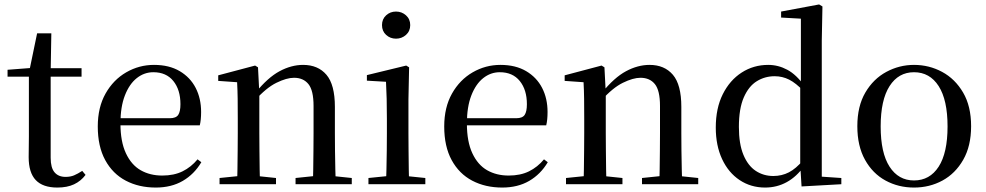

<svg xmlns="http://www.w3.org/2000/svg" viewBox="-20 -829 4436 864"><path d="M159 -484V-522H347V-484ZM238 15Q173 15 141 -18.5Q109 -52 109 -122Q109 -147 109.5 -167Q110 -187 110 -215V-484H14V-515L131 -524L112 -510L147 -679H211L208 -506V-495V-119Q208 -74 225.5 -53.5Q243 -33 275 -33Q297 -33 313.5 -40Q330 -47 350 -60L365 -42Q344 -14 313 0.5Q282 15 238 15Z M681 15Q605 15 546 -16Q487 -47 453.5 -108.5Q420 -170 420 -260Q420 -346 455 -408Q490 -470 548 -503.5Q606 -537 673 -537Q741 -537 788.5 -509Q836 -481 860.5 -433.5Q885 -386 885 -325Q885 -289 879 -265H464V-297H744Q772 -297 782 -312Q792 -327 792 -360Q792 -425 760 -464.5Q728 -504 670 -504Q629 -504 595.5 -477.5Q562 -451 542 -399.5Q522 -348 522 -273Q522 -192 546.5 -139.5Q571 -87 613 -63Q655 -39 710 -39Q763 -39 801.5 -58Q840 -77 869 -112L886 -99Q854 -45 802.5 -15Q751 15 681 15Z M968 0V-28L1076 -39H1117L1222 -28V0ZM1047 0Q1048 -25 1048.5 -66Q1049 -107 1049.5 -152Q1050 -197 1050 -230V-295Q1050 -346 1049.5 -384.5Q1049 -423 1047 -459L962 -465V-490L1128 -534L1141 -526L1147 -410V-409V-230Q1147 -197 1147.5 -152Q1148 -107 1148.5 -66Q1149 -25 1150 0ZM1310 0V-28L1416 -39H1458L1563 -28V0ZM1388 0Q1389 -25 1389.5 -65.5Q1390 -106 1390.5 -151Q1391 -196 1391 -230V-352Q1391 -422 1368 -450.5Q1345 -479 1303 -479Q1270 -479 1224 -456.5Q1178 -434 1126 -376L1119 -412H1130Q1185 -480 1238 -508.5Q1291 -537 1344 -537Q1411 -537 1449 -492.5Q1487 -448 1487 -348V-230Q1487 -196 1487.5 -151Q1488 -106 1489 -65.5Q1490 -25 1491 0Z M1638 0V-28L1747 -39H1787L1894 -28V0ZM1717 0Q1718 -25 1719 -66Q1720 -107 1720.5 -152Q1721 -197 1721 -230V-294Q1721 -345 1720 -384.5Q1719 -424 1717 -461L1631 -466V-491L1808 -534L1821 -526L1818 -382V-230Q1818 -197 1818.5 -152Q1819 -107 1819.5 -66Q1820 -25 1821 0ZM1762 -655Q1736 -655 1717.5 -672Q1699 -689 1699 -716Q1699 -743 1717.5 -760Q1736 -777 1762 -777Q1788 -777 1807 -760Q1826 -743 1826 -716Q1826 -689 1807 -672Q1788 -655 1762 -655Z M2240 15Q2164 15 2105 -16Q2046 -47 2012.5 -108.5Q1979 -170 1979 -260Q1979 -346 2014 -408Q2049 -470 2107 -503.5Q2165 -537 2232 -537Q2300 -537 2347.5 -509Q2395 -481 2419.5 -433.5Q2444 -386 2444 -325Q2444 -289 2438 -265H2023V-297H2303Q2331 -297 2341 -312Q2351 -327 2351 -360Q2351 -425 2319 -464.5Q2287 -504 2229 -504Q2188 -504 2154.5 -477.5Q2121 -451 2101 -399.5Q2081 -348 2081 -273Q2081 -192 2105.5 -139.5Q2130 -87 2172 -63Q2214 -39 2269 -39Q2322 -39 2360.5 -58Q2399 -77 2428 -112L2445 -99Q2413 -45 2361.5 -15Q2310 15 2240 15Z M2527 0V-28L2635 -39H2676L2781 -28V0ZM2606 0Q2607 -25 2607.5 -66Q2608 -107 2608.5 -152Q2609 -197 2609 -230V-295Q2609 -346 2608.5 -384.5Q2608 -423 2606 -459L2521 -465V-490L2687 -534L2700 -526L2706 -410V-409V-230Q2706 -197 2706.5 -152Q2707 -107 2707.5 -66Q2708 -25 2709 0ZM2869 0V-28L2975 -39H3017L3122 -28V0ZM2947 0Q2948 -25 2948.5 -65.5Q2949 -106 2949.5 -151Q2950 -196 2950 -230V-352Q2950 -422 2927 -450.5Q2904 -479 2862 -479Q2829 -479 2783 -456.5Q2737 -434 2685 -376L2678 -412H2689Q2744 -480 2797 -508.5Q2850 -537 2903 -537Q2970 -537 3008 -492.5Q3046 -448 3046 -348V-230Q3046 -196 3046.5 -151Q3047 -106 3048 -65.5Q3049 -25 3050 0Z M3423 15Q3359 15 3308.5 -18.5Q3258 -52 3229.5 -113Q3201 -174 3201 -255Q3201 -342 3232.5 -405Q3264 -468 3317.5 -502.5Q3371 -537 3437 -537Q3482 -537 3523 -515Q3564 -493 3600 -442H3610L3596 -419Q3562 -455 3531.5 -470.5Q3501 -486 3466 -486Q3422 -486 3385.5 -463.5Q3349 -441 3327 -390.5Q3305 -340 3305 -258Q3305 -181 3325.5 -132Q3346 -83 3381 -60Q3416 -37 3460 -37Q3498 -37 3530 -53.5Q3562 -70 3594 -108L3608 -82H3599Q3565 -34 3520.5 -9.5Q3476 15 3423 15ZM3587 10 3581 -87V-89V-438L3584 -448V-745L3495 -750V-777L3666 -809L3681 -800L3678 -647V-34L3766 -28V0Z M4093 15Q4023 15 3965 -16.5Q3907 -48 3872.5 -110Q3838 -172 3838 -261Q3838 -351 3874 -412.5Q3910 -474 3968.5 -505.5Q4027 -537 4093 -537Q4161 -537 4219.5 -505.5Q4278 -474 4314 -412.5Q4350 -351 4350 -261Q4350 -172 4314.5 -110Q4279 -48 4221 -16.5Q4163 15 4093 15ZM4093 -17Q4164 -17 4204 -79Q4244 -141 4244 -260Q4244 -379 4204 -441.5Q4164 -504 4093 -504Q4023 -504 3983 -441.5Q3943 -379 3943 -260Q3943 -141 3983 -79Q4023 -17 4093 -17Z"/></svg>

Font: Noto Serif KR ExtraLight Medium
Style: Regular
Weight: 500
Version: Version 2.002-H1;hotconv 1.1.0;makeotfexe 2.6.0